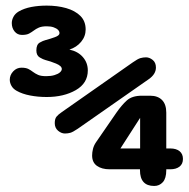

<svg xmlns="http://www.w3.org/2000/svg" viewBox="-20 -642 659 668"><path d="M14 -364.5Q14 -381 26 -393.8Q38 -406.5 54.5 -406.5Q70 -406.5 78.8 -402Q87.5 -397.5 94.5 -392Q102.5 -386 112.5 -381.5Q122.5 -377 141 -377Q157.5 -377 169.8 -380.8Q182 -384.5 188.5 -390.2Q195 -396 195 -402Q195 -412.5 175 -420.8Q155 -429 138.5 -433Q130.5 -435 118.5 -442Q106.5 -449 106.5 -466.5Q106.5 -487 118.2 -493.8Q130 -500.5 138.5 -502.5Q155.5 -507 171.2 -512.8Q187 -518.5 187 -526.5Q187 -533 181.8 -538.2Q176.5 -543.5 166.5 -547Q156.5 -550.5 142.5 -550.5Q125.5 -550.5 115.2 -546Q105 -541.5 98 -536Q90 -530 81.2 -525.2Q72.5 -520.5 56.5 -520.5Q40.5 -520.5 30.8 -532.5Q21 -544.5 21 -561.5Q21 -572.5 26.8 -583.5Q32.5 -594.5 45 -602Q64 -613 89.2 -617.8Q114.5 -622.5 142.5 -622.5Q179.5 -622.5 210.2 -613.8Q241 -605 259.5 -586.8Q278 -568.5 278 -539.5Q278 -515.5 262.2 -496.5Q246.5 -477.5 221.5 -469.5Q251.5 -463 268.5 -443.2Q285.5 -423.5 285.5 -397Q285.5 -352.5 243.8 -328.5Q202 -304.5 142.5 -304.5Q112 -304.5 84.8 -309.8Q57.5 -315 38 -326Q25.5 -333 19.8 -343.5Q14 -354 14 -364.5ZM206 -177.5Q193.5 -177.5 182 -187.2Q170.5 -197 170.5 -213.5Q170.5 -228.5 176.5 -236Q182.5 -243.5 195 -252L442 -425Q459 -437 468.5 -439.8Q478 -442.5 488 -442.5Q500 -442.5 511.2 -433.5Q522.5 -424.5 522.5 -407Q522.5 -384 497.5 -366.5L250.5 -194Q233.5 -182.5 224.8 -180Q216 -177.5 206 -177.5ZM516.5 5Q467 5 467 -50V-53H361.5Q334 -53 317.2 -65Q300.5 -77 300.5 -101Q300.5 -112 303.5 -124Q306.5 -136 314 -147L385 -250Q403 -276 421.2 -292.5Q439.5 -309 473.5 -309H502.5Q529 -309 543.8 -294Q558.5 -279 558.5 -250V-125.5H572.5Q593 -125.5 604.8 -116Q616.5 -106.5 616.5 -89Q616.5 -71.5 604.5 -62.2Q592.5 -53 572.5 -53H558.5V-50Q558.5 -21.5 546.5 -8.2Q534.5 5 516.5 5ZM399 -125.5H467.5V-232Z"/></svg>

Font: Sono Monospace ExtraBold
Style: Regular
Weight: 800
Version: Version 2.112